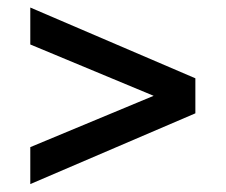

<svg xmlns="http://www.w3.org/2000/svg" viewBox="-20 -588 590 502"><path d="M59.2 -106.7V-203.3L381.7 -337.5L59.2 -471.7V-568.3L490.8 -383.3V-291.7Z"/></svg>

Font: Funnel Sans Light Medium
Style: Regular
Weight: 500
Version: Version 1.000